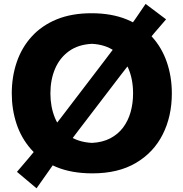

<svg xmlns="http://www.w3.org/2000/svg" viewBox="-20 -886 953 998"><path d="M460.6 15.1Q594.6 15.1 686.5 -39.1Q778.5 -93.3 825.8 -187.3Q873.2 -281.2 873.2 -400.6Q873.2 -487 847.3 -562.6Q821.5 -638.2 769.6 -695.3Q717.8 -752.4 639.2 -784.8Q560.5 -817.2 455.6 -817.2Q352.1 -817.2 274.3 -785.2Q196.6 -753.1 144.8 -696Q92.9 -639 67.1 -563.2Q41.2 -487.5 41.2 -399.9Q41.2 -317.4 65.8 -242.7Q90.5 -168 141.7 -109.9Q192.9 -51.8 272.1 -18.3Q351.4 15.1 460.6 15.1ZM458 -143.2Q384.4 -147.3 336.5 -182.1Q288.6 -217 265.3 -274Q242 -331.1 242 -400.6Q242 -471.4 266.1 -528.2Q290.2 -585.1 338.3 -619.9Q386.4 -654.6 458 -658.2Q527.5 -654.6 575.1 -620.9Q622.7 -587.2 647.2 -530.5Q671.7 -473.8 671.7 -400.6Q671.7 -349 658.9 -303.5Q646 -258.1 619.8 -223.1Q593.6 -188.2 553.3 -167.1Q513 -146 458 -143.2ZM169.9 92.8Q221.4 19 273.4 -54Q325.4 -127 386.2 -206.1L609.5 -498.2Q670.9 -578.1 725.7 -646.2Q780.6 -714.2 843.3 -785.5L736.8 -865.6Q684.7 -787.4 633 -717Q581.2 -646.6 519.4 -565.6L299 -277Q238.9 -198.2 185.1 -131.9Q131.2 -65.6 68.2 7.3Z"/></svg>

Font: Pinar FD VF
Style: Regular
Weight: 300
Designer: Amin Abedi
Version: Version 2.000